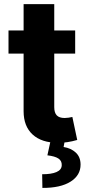

<svg xmlns="http://www.w3.org/2000/svg" viewBox="-20 -696 428 946"><path d="M350.4 -545.9V-431.8H21.9V-545.9ZM96.3 -675.8H247.3V-168Q247.3 -140.7 259.6 -127.7Q271.9 -114.6 298.8 -114.6Q307.4 -114.6 318.2 -116.2Q329 -117.8 336.5 -119.7L360.5 -6.4Q335.6 0.9 312.5 4.3Q289.4 7.7 266.7 7.7Q185.3 7.7 140.8 -33.1Q96.3 -73.9 96.3 -147.9ZM229.3 -2.9H299.2L293.4 28.3Q329.7 33.9 353.2 55.6Q376.7 77.2 377 114.6Q377.2 167.6 327.8 198.9Q278.4 230.2 188.9 229.9L187.7 162.5Q232.6 162.7 258.1 151.8Q283.6 140.8 284.2 118.2Q285.1 96.4 267.8 85Q250.5 73.6 213.5 69.3Z"/></svg>

Font: GitLab Sans
Style: Regular
Weight: 400
Designer: Rasmus Andersson
Foundry: Modifications by GitLab B.V., manufactured by rsms
Version: Version 4.000;git-c8fb6b7